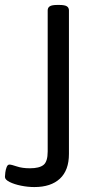

<svg xmlns="http://www.w3.org/2000/svg" viewBox="-85 -545 395 777"><path d="M54 212Q28 212 0.5 206.5Q-27 201 -46 191.5Q-65 182 -65 171Q-65 165 -63.5 153Q-62 141 -58 131Q-54 121 -47 121Q-39 121 -17 128.5Q5 136 36 136Q74 136 91 122.5Q108 109 108 68V-503Q108 -514 116.5 -519.5Q125 -525 147 -525H155Q177 -525 185.5 -519.5Q194 -514 194 -503V78Q194 144 157.5 178Q121 212 54 212Z"/></svg>

Font: Asap Expanded
Style: Regular
Weight: 400
Width: 7
Designer: Pablo Cosgaya
Foundry: Omnibus-Type
Version: Version 3.001; ttfautohint (v1.8.4.7-5d5b)